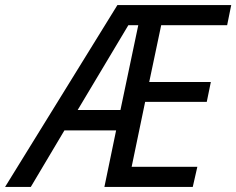

<svg xmlns="http://www.w3.org/2000/svg" viewBox="-75 -734 928 754"><path d="M-55 0 386 -714H833L817 -635H558L511 -412H753L737 -334H495L442 -79H700L682 0H335L381 -222H178L46 0ZM230 -302H398L468 -635H429Z"/></svg>

Font: Noto Sans Display
Style: Italic
Weight: 400
Italic angle: -12°
Designer: Monotype Design Team
Foundry: Monotype Imaging Inc.
Version: Version 2.003